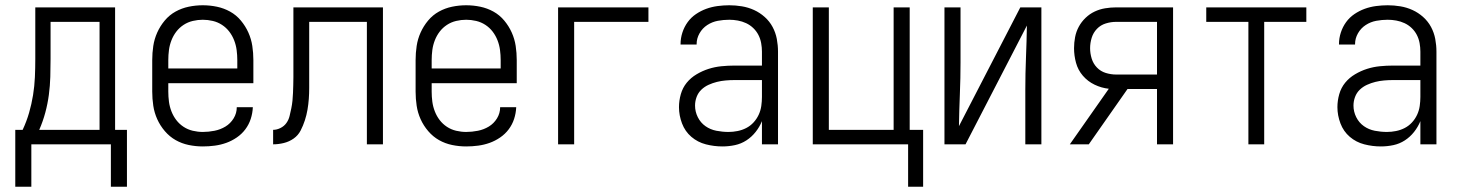

<svg xmlns="http://www.w3.org/2000/svg" viewBox="-20 -548 5540 729"><path d="M99 161H38V-55H66Q81 -87 90.5 -120Q100 -153 105.5 -187Q111 -221 112.5 -255.5Q114 -290 114 -325V-520H417V-55H462V161H401V0H99ZM129 -55H358V-465H172V-325Q172 -291 171 -256.5Q170 -222 165.5 -188Q161 -154 152 -120.5Q143 -87 129 -55Z M750 8Q723 8 696.5 2.5Q670 -3 647 -16Q624 -29 606 -50Q588 -71 577 -95.5Q566 -120 562 -146.5Q558 -173 558 -200V-320Q558 -347 562 -373.5Q566 -400 577 -424.5Q588 -449 605.5 -470Q623 -491 646.5 -504Q670 -517 696.5 -522.5Q723 -528 750 -528Q777 -528 803.5 -522.5Q830 -517 853.5 -504Q877 -491 894.5 -470Q912 -449 923 -424.5Q934 -400 938 -373.5Q942 -347 942 -320V-232H619V-200Q619 -181 621.5 -162Q624 -143 631 -125Q638 -107 649.5 -92Q661 -77 677 -66.5Q693 -56 712 -51.5Q731 -47 750 -47Q772 -47 794.5 -51.5Q817 -56 836 -67.5Q855 -79 867 -98.5Q879 -118 879 -141H940Q939 -118 932 -96.5Q925 -75 911.5 -57Q898 -39 879 -26Q860 -13 839 -5.5Q818 2 795.5 5Q773 8 750 8ZM619 -288H881V-320Q881 -339 878.5 -358Q876 -377 869 -395Q862 -413 850.5 -428Q839 -443 823 -453.5Q807 -464 788 -468.5Q769 -473 750 -473Q731 -473 712 -468.5Q693 -464 677 -453.5Q661 -443 649.5 -428Q638 -413 631 -395Q624 -377 621.5 -358Q619 -339 619 -320Z M1373 0V-465H1154V-256Q1154 -235 1154 -214Q1154 -193 1152.5 -172.5Q1151 -152 1147.5 -131.5Q1144 -111 1137.5 -91Q1131 -71 1121.5 -52.5Q1112 -34 1095 -22Q1078 -10 1057.5 -5Q1037 0 1017 0V-55Q1031 -55 1045 -62Q1059 -69 1067.5 -81Q1076 -93 1079.5 -107.5Q1083 -122 1086 -136.5Q1089 -151 1090.5 -166Q1092 -181 1092.5 -195.5Q1093 -210 1093.5 -225Q1094 -240 1094 -255V-520H1434V0Z M1750 8Q1723 8 1696.5 2.5Q1670 -3 1647 -16Q1624 -29 1606 -50Q1588 -71 1577 -95.5Q1566 -120 1562 -146.5Q1558 -173 1558 -200V-320Q1558 -347 1562 -373.5Q1566 -400 1577 -424.5Q1588 -449 1605.5 -470Q1623 -491 1646.5 -504Q1670 -517 1696.5 -522.5Q1723 -528 1750 -528Q1777 -528 1803.5 -522.5Q1830 -517 1853.5 -504Q1877 -491 1894.5 -470Q1912 -449 1923 -424.5Q1934 -400 1938 -373.5Q1942 -347 1942 -320V-232H1619V-200Q1619 -181 1621.5 -162Q1624 -143 1631 -125Q1638 -107 1649.5 -92Q1661 -77 1677 -66.5Q1693 -56 1712 -51.5Q1731 -47 1750 -47Q1772 -47 1794.5 -51.5Q1817 -56 1836 -67.5Q1855 -79 1867 -98.5Q1879 -118 1879 -141H1940Q1939 -118 1932 -96.5Q1925 -75 1911.5 -57Q1898 -39 1879 -26Q1860 -13 1839 -5.5Q1818 2 1795.5 5Q1773 8 1750 8ZM1619 -288H1881V-320Q1881 -339 1878.5 -358Q1876 -377 1869 -395Q1862 -413 1850.5 -428Q1839 -443 1823 -453.5Q1807 -464 1788 -468.5Q1769 -473 1750 -473Q1731 -473 1712 -468.5Q1693 -464 1677 -453.5Q1661 -443 1649.5 -428Q1638 -413 1631 -395Q1624 -377 1621.5 -358Q1619 -339 1619 -320Z M2099 0V-520H2442V-465H2160V0Z M2723 8Q2691 8 2660 0Q2629 -8 2605 -28.5Q2581 -49 2569.5 -79.5Q2558 -110 2558 -141Q2558 -166 2565 -190.5Q2572 -215 2587.5 -234Q2603 -253 2625 -266Q2647 -279 2670.5 -286.5Q2694 -294 2719 -296.5Q2744 -299 2768 -299H2873V-352Q2873 -368 2870 -384.5Q2867 -401 2859.5 -415.5Q2852 -430 2840 -441.5Q2828 -453 2813 -460Q2798 -467 2781.5 -470Q2765 -473 2749 -473Q2727 -473 2705.5 -469Q2684 -465 2665.5 -453Q2647 -441 2636 -421.5Q2625 -402 2625 -381V-379H2564V-381Q2564 -403 2571 -424.5Q2578 -446 2591 -464Q2604 -482 2622.5 -494.5Q2641 -507 2661.5 -514.5Q2682 -522 2704.5 -525Q2727 -528 2749 -528Q2773 -528 2797 -524Q2821 -520 2843 -510Q2865 -500 2883.5 -483.5Q2902 -467 2913.5 -445.5Q2925 -424 2929.5 -400Q2934 -376 2934 -352V0H2873V-88Q2864 -66 2849 -47Q2834 -28 2814 -15Q2794 -2 2770.5 3Q2747 8 2723 8ZM2746 -47Q2763 -47 2780.5 -50.5Q2798 -54 2813.5 -62Q2829 -70 2841 -83Q2853 -96 2860.5 -112Q2868 -128 2870.5 -145.5Q2873 -163 2873 -180V-244H2768Q2752 -244 2735 -242.5Q2718 -241 2702 -237Q2686 -233 2670.5 -226Q2655 -219 2643 -207.5Q2631 -196 2625 -180Q2619 -164 2619 -147Q2619 -124 2629.5 -103Q2640 -82 2658.5 -69Q2677 -56 2700 -51.5Q2723 -47 2746 -47Z M3485 161H3428V0H3066V-520H3127V-55H3373V-520H3434V-55H3485Z M3566 0V-520H3627V-312Q3627 -251 3624.5 -190.5Q3622 -130 3621 -69L3854 -520H3934V0H3873V-208Q3873 -269 3875.5 -329.5Q3878 -390 3879 -451L3646 0Z M4042 0 4190 -211Q4162 -214 4136 -226.5Q4110 -239 4091.5 -260.5Q4073 -282 4065.5 -309.5Q4058 -337 4058 -365Q4058 -386 4062 -407Q4066 -428 4076 -446.5Q4086 -465 4101.5 -480Q4117 -495 4136 -504Q4155 -513 4176 -516.5Q4197 -520 4218 -520H4434V0H4373V-210H4261L4114 0ZM4373 -265V-465H4218Q4198 -465 4178.5 -459Q4159 -453 4145 -438.5Q4131 -424 4125 -404.5Q4119 -385 4119 -365Q4119 -345 4125 -325.5Q4131 -306 4145 -291.5Q4159 -277 4178.5 -271Q4198 -265 4218 -265Z M4720 0V-465H4560V-520H4940V-465H4780V0Z M5223 8Q5191 8 5160 0Q5129 -8 5105 -28.5Q5081 -49 5069.5 -79.5Q5058 -110 5058 -141Q5058 -166 5065 -190.5Q5072 -215 5087.5 -234Q5103 -253 5125 -266Q5147 -279 5170.5 -286.5Q5194 -294 5219 -296.5Q5244 -299 5268 -299H5373V-352Q5373 -368 5370 -384.5Q5367 -401 5359.5 -415.5Q5352 -430 5340 -441.5Q5328 -453 5313 -460Q5298 -467 5281.5 -470Q5265 -473 5249 -473Q5227 -473 5205.5 -469Q5184 -465 5165.5 -453Q5147 -441 5136 -421.5Q5125 -402 5125 -381V-379H5064V-381Q5064 -403 5071 -424.5Q5078 -446 5091 -464Q5104 -482 5122.5 -494.5Q5141 -507 5161.5 -514.5Q5182 -522 5204.5 -525Q5227 -528 5249 -528Q5273 -528 5297 -524Q5321 -520 5343 -510Q5365 -500 5383.5 -483.5Q5402 -467 5413.5 -445.5Q5425 -424 5429.5 -400Q5434 -376 5434 -352V0H5373V-88Q5364 -66 5349 -47Q5334 -28 5314 -15Q5294 -2 5270.5 3Q5247 8 5223 8ZM5246 -47Q5263 -47 5280.5 -50.5Q5298 -54 5313.5 -62Q5329 -70 5341 -83Q5353 -96 5360.5 -112Q5368 -128 5370.5 -145.5Q5373 -163 5373 -180V-244H5268Q5252 -244 5235 -242.5Q5218 -241 5202 -237Q5186 -233 5170.5 -226Q5155 -219 5143 -207.5Q5131 -196 5125 -180Q5119 -164 5119 -147Q5119 -124 5129.5 -103Q5140 -82 5158.5 -69Q5177 -56 5200 -51.5Q5223 -47 5246 -47Z"/></svg>

Font: Iosevka Fixed Light
Style: Regular
Weight: 300
Monospace: yes
Designer: Belleve Invis
Foundry: Belleve Invis
Version: Version 32.3.0